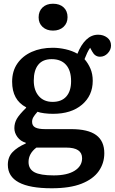

<svg xmlns="http://www.w3.org/2000/svg" viewBox="-20 -779 615 1029"><path d="M257 230Q22 230 22 104Q22 63 47 36.5Q72 10 118 -10V-14Q90 -22 73.5 -44.5Q57 -67 57 -92Q57 -119 70 -142Q83 -165 120 -201V-204Q45 -243 45 -341Q45 -398 73 -438.5Q101 -479 150 -501Q199 -523 263 -523Q296 -523 331.5 -515Q367 -507 395 -491Q414 -539 442 -566Q470 -593 506 -593Q534 -593 554.5 -577.5Q575 -562 575 -535Q575 -512 557.5 -493.5Q540 -475 516 -475Q489 -475 474 -503L463 -523Q454 -510 447 -495Q440 -480 433 -462Q453 -439 465 -410.5Q477 -382 477 -346Q477 -267 419.5 -218Q362 -169 264 -169Q240 -169 217 -172Q194 -175 181 -180Q165 -162 158.5 -150.5Q152 -139 152 -126Q152 -105 169 -96Q186 -87 222 -87H361Q452 -87 495.5 -55Q539 -23 539 42Q539 96 509 138.5Q479 181 417 205.5Q355 230 257 230ZM262 -233Q310 -233 335.5 -262Q361 -291 361 -344Q361 -401 334 -431.5Q307 -462 257 -462Q209 -462 185 -432Q161 -402 161 -347Q161 -295 188 -264Q215 -233 262 -233ZM268 161Q340 161 380 136Q420 111 420 69Q420 12 335 12H175Q133 44 133 89Q133 127 164.5 144Q196 161 268 161ZM264 -615Q230 -615 208.5 -634.5Q187 -654 187 -686Q187 -719 208 -739Q229 -759 264 -759Q300 -759 321 -739.5Q342 -720 342 -687Q342 -655 320.5 -635Q299 -615 264 -615Z"/></svg>

Font: Literata Medium
Style: Regular
Weight: 500
Designer: Latin by Veronika Burian and Jose Scaglione. Greek by Irene Vlachou. Cyrillic by Vera Evstafieva.
Foundry: TypeTogether
Version: Version 3.103; ttfautohint (v1.8.4.7-5d5b);gftools[0.9.29]